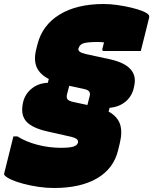

<svg xmlns="http://www.w3.org/2000/svg" viewBox="-91 -740 766 960"><path d="M214 -1Q257 -1 276 -7Q295 -13 299 -27V-28Q303 -47 265 -56L145 -83Q71 -100 42 -131Q13 -162 22 -216L23 -222Q31 -266 65 -295Q99 -324 148 -326L153 -345Q107 -369 92 -405Q77 -441 90 -493L96 -517Q120 -614 206.5 -667Q293 -720 427 -720Q459 -720 495 -715Q531 -710 564.5 -702Q598 -694 621.5 -684.5Q645 -675 652 -666Q657 -660 654 -649Q643 -605 633.5 -566.5Q624 -528 613 -485H429Q418 -485 421 -496Q423 -504 425 -512Q427 -520 429 -528Q416 -530 397 -530Q346 -530 326.5 -523.5Q307 -517 302 -499L301 -497Q297 -479 337 -470L457 -444Q600 -413 581 -315L579 -305Q570 -260 537.5 -232.5Q505 -205 457 -201L452 -182Q496 -158 509 -119.5Q522 -81 508 -24L499 13Q477 103 394.5 151.5Q312 200 178 200Q140 200 100 194Q60 188 24.5 178.5Q-11 169 -36 157.5Q-61 146 -69 135Q-72 132 -70 127Q-58 78 -47 34.5Q-36 -9 -24 -58H-4Q39 -31 96.5 -16Q154 -1 214 -1ZM276 -230 346 -215 358 -262Q361 -276 353.5 -284Q346 -292 325 -296L255 -311V-310L244 -268Q240 -251 247 -243Q254 -235 276 -230Z"/></svg>

Font: Recursive Sn Lnr St XBk
Style: Italic
Weight: 1000
Italic angle: -15°
Version: Version 1.079;hotconv 1.0.112;makeotfexe 2.5.65598; ttfautoh